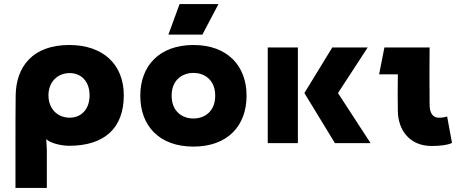

<svg xmlns="http://www.w3.org/2000/svg" viewBox="-20 -703 2260 943"><path d="M322 -125C262 -125 218 -169 218 -235C218 -300 262 -344 322 -344C379 -344 420 -303 420 -235C420 -166 379 -125 322 -125ZM56 220H210V32L207 -20C225 0 281 13 320 13C490 13 588 -71 588 -235C588 -386 487 -482 320 -482C139 -482 59 -374 57 -235C56 -159 56 -84 56 -8Z M930 -345C978 -345 1037 -316 1037 -233C1037 -154 983 -121 930 -121C877 -121 823 -154 823 -233C823 -316 882 -345 930 -345ZM669 -233C669 -84 763 17 930 17C1097 17 1191 -84 1191 -233C1191 -380 1097 -482 930 -482C763 -482 669 -380 669 -233ZM807 -533H974L1053 -683H862Z M1295 -470V0H1443V-470ZM1475 -246 1625 0H1800L1640 -246L1786 -470H1612Z M2100 14C2136 14 2178 10 2200 -1L2176 -131C2163 -126 2148 -125 2134 -125C2107 -125 2090 -147 2090 -189C2089 -329 2089 -358 2090 -470H1868L1842 -338H1934C1933 -255 1933 -221 1934 -158C1935 -66 1990 14 2100 14Z"/></svg>

Font: Kreadon Extra Bold
Style: Regular
Weight: 800
Designer: kohakuno
Foundry: StudioGnu
Version: Version 1.000;Glyphs 3.1.2 (3151)